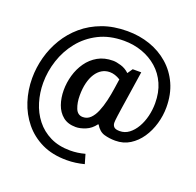

<svg xmlns="http://www.w3.org/2000/svg" viewBox="-163 -909 1360 1331"><g transform="rotate(20 517.0 -243.5)"><path d="M556 -736Q645 -736 723 -709Q801 -682 861 -629.5Q921 -577 955 -502Q989 -427 989 -331Q989 -270 971.5 -209.5Q954 -149 921 -100.5Q888 -52 841 -22.5Q794 7 734 7Q690 7 652 -4Q614 -15 588 -59H584Q555 -20 515.5 -4Q476 12 444 12Q386 12 349.5 -17.5Q313 -47 296 -95.5Q279 -144 279 -201Q279 -256 294.5 -310.5Q310 -365 341.5 -410Q373 -455 420.5 -482Q468 -509 532 -509Q556 -509 591 -498.5Q626 -488 653 -462L679 -500H742Q727 -398 716.5 -331Q706 -264 700 -223.5Q694 -183 691 -161Q688 -139 687 -128Q686 -117 686 -109Q686 -90 697.5 -78Q709 -66 740 -66Q778 -66 808.5 -89Q839 -112 861 -150Q883 -188 894.5 -235Q906 -282 906 -331Q906 -411 878.5 -473Q851 -535 802.5 -577.5Q754 -620 691 -642.5Q628 -665 556 -665Q450 -665 370 -624.5Q290 -584 236 -516.5Q182 -449 155 -366.5Q128 -284 128 -200Q128 -127 148.5 -59Q169 9 211 62.5Q253 116 316 147Q379 178 463 178Q518 178 572 163L592 232Q561 240 529 244.5Q497 249 463 249Q358 249 280 211.5Q202 174 149.5 109.5Q97 45 71 -36Q45 -117 45 -204Q45 -282 65.5 -358.5Q86 -435 127 -503Q168 -571 229.5 -623.5Q291 -676 372.5 -706Q454 -736 556 -736ZM538 -427Q506 -427 480 -411.5Q454 -396 435 -366.5Q416 -337 406 -296Q396 -255 396 -204Q396 -150 412 -110Q428 -70 467 -70Q499 -70 522 -92.5Q545 -115 561 -153Q577 -191 588 -238Q599 -285 606 -334L616 -402Q576 -427 538 -427Z"/></g></svg>

Font: Rosario Light
Style: Bold
Weight: 700
Version: Version 1.101; ttfautohint (v1.8.1.43-b0c9)